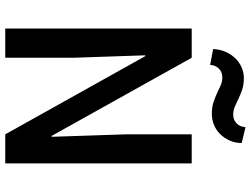

<svg xmlns="http://www.w3.org/2000/svg" viewBox="-132 -824 956 732"><g transform="rotate(90 346.0 -458.0)"><path d="M603 -710.9V0H492.2L193.8 -534.2L190.9 -533.2L200.2 -259.3V0H88.9V-710.9H200.2L498.5 -176.3L501.5 -177.2L492.2 -459V-710.9ZM464.8 -916 525.4 -901.4Q524.9 -875.5 515.4 -854.7Q505.9 -834 490.7 -818.8Q475.6 -803.7 455.8 -795.7Q436 -787.6 415 -787.6Q388.7 -787.6 369.6 -793.9Q350.6 -800.3 335 -807.6Q319.3 -814.9 305.4 -821.3Q291.5 -827.6 274.9 -827.6Q254.9 -827.6 241.7 -814.7Q228.5 -801.8 227.5 -781.2L167 -792.5Q168 -817.4 177.2 -838.9Q186.5 -860.4 201.4 -876.2Q216.3 -892.1 236.1 -900.9Q255.9 -909.7 277.8 -909.7Q303.2 -909.7 321.8 -903.3Q340.3 -897 356 -889.4Q371.6 -881.8 386 -875.5Q400.4 -869.1 418 -869.1Q436.5 -869.1 450 -881.6Q463.4 -894 464.8 -916Z"/></g></svg>

Font: Ufes Sans Medium
Style: Regular
Weight: 500
Designer: Ricardo Esteves & Filipe Motta
Foundry: ProDesignUfes - Ricardo Esteves, Filipe Motta (This is a derivative work, based on Roboto family, by Christian Robertson
Version: Version 2.0